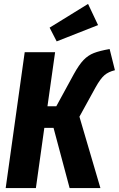

<svg xmlns="http://www.w3.org/2000/svg" viewBox="-20 -959 606 979"><path d="M566 -601Q533 -593 512.5 -575.5Q492 -558 467 -513L385 -364L492 0H335L253 -307H206L163 0H9L106 -693H261L222 -417H267L357 -582Q383 -629 406 -653Q429 -677 458.5 -688.5Q488 -700 539 -709ZM429 -939 480 -831 269 -748 233 -818Z"/></svg>

Font: Fira Sans Extra Condensed
Style: Bold Italic
Weight: 700
Width: 3
Italic angle: -8°
Designer: Carrois Corporate & Edenspiekermann AG
Foundry: Carrois Corporate GbR & Edenspiekermann AG
Version: Version 4.203